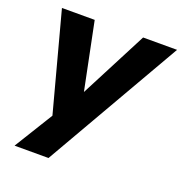

<svg xmlns="http://www.w3.org/2000/svg" viewBox="-124 -610 854 898"><g transform="rotate(20 303.0 -160.5)"><path d="M45 180 180 -39 174 27 33 -501H196L266 -157H259L437 -501H606L214 180Z"/></g></svg>

Font: Nunito Sans 8pt ExtraBold
Style: Italic
Weight: 800
Italic angle: -9°
Version: Version 3.101;gftools[0.9.27]